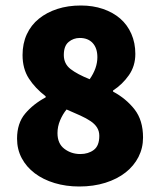

<svg xmlns="http://www.w3.org/2000/svg" viewBox="-20 -666 580 698"><path d="M268 12Q220 12 178.5 -0.5Q137 -13 106.5 -36Q76 -59 59 -91Q42 -123 42 -162Q42 -218 71.5 -253Q101 -288 146 -312V-316Q108 -345 85 -380.5Q62 -416 62 -466Q62 -508 77.5 -541.5Q93 -575 121.5 -598Q150 -621 188.5 -633.5Q227 -646 274 -646Q318 -646 354.5 -633.5Q391 -621 417 -598.5Q443 -576 457.5 -543Q472 -510 472 -470Q472 -426 448.5 -392.5Q425 -359 391 -337V-333Q438 -308 469 -268.5Q500 -229 500 -166Q500 -128 483.5 -95.5Q467 -63 436.5 -39Q406 -15 363 -1.5Q320 12 268 12ZM306 -378Q334 -418 334 -458Q334 -491 317 -509.5Q300 -528 270 -528Q247 -528 229.5 -513.5Q212 -499 212 -466Q212 -434 236.5 -415Q261 -396 306 -378ZM272 -106Q301 -106 321 -121Q341 -136 341 -172Q341 -189 333 -202Q325 -215 309.5 -225.5Q294 -236 272 -246Q250 -256 222 -268Q208 -251 198.5 -228.5Q189 -206 189 -182Q189 -144 214 -125Q239 -106 272 -106Z"/></svg>

Font: TypoPRO Source Sans Pro
Style: Regular
Weight: 900
Designer: Paul D. Hunt
Foundry: Adobe Systems Incorporated
Version: Version 2.020;PS 2.000;hotconv 1.0.86;makeotf.lib2.5.63406